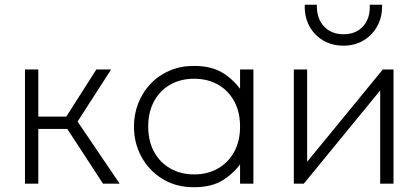

<svg xmlns="http://www.w3.org/2000/svg" viewBox="-20 -772 1759 807"><path d="M413 0 244 -259 385 -480H447L306 -261L483 0ZM85 0V-480H141V-282H283V-230H141V0Z M795 15Q720 15 663.2 -19.8Q606.5 -54.5 574.8 -112.5Q543 -170.5 543 -240Q543 -292 561.2 -338.2Q579.5 -384.5 612.8 -419.8Q646 -455 692.5 -475Q739 -495 795 -495Q871 -495 919.2 -463.8Q967.5 -432.5 998 -386L989 -374V-480H1045V0H989V-106L998 -94Q967.5 -47.5 919.2 -16.2Q871 15 795 15ZM796 -39Q852.5 -39 896 -63.8Q939.5 -88.5 964.2 -133.5Q989 -178.5 989 -240Q989 -301.5 964.2 -346.8Q939.5 -392 896 -416.5Q852.5 -441 796 -441Q739.5 -441 696 -416.5Q652.5 -392 627.8 -346.8Q603 -301.5 603 -240Q603 -178.5 627.8 -133.5Q652.5 -88.5 696 -63.8Q739.5 -39 796 -39Z M1215 0V-480H1271V-92L1589 -480H1634V0H1578V-392L1257 0ZM1424 -580Q1375 -580 1337.5 -602.5Q1300 -625 1279.5 -663.8Q1259 -702.5 1261 -752H1312Q1310 -696.5 1340.8 -662.2Q1371.5 -628 1424 -628Q1476.5 -628 1506.8 -662.2Q1537 -696.5 1534 -752H1586Q1587.5 -703 1566.8 -664Q1546 -625 1508.8 -602.5Q1471.5 -580 1424 -580Z"/></svg>

Font: Geologica Cursive Thin
Style: Regular
Weight: 250
Designer: Sindre Bremnes, Frode Helland
Foundry: Monokrom Skriftforlag AS
Version: Version 1.010;gftools[0.9.28]